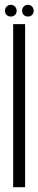

<svg xmlns="http://www.w3.org/2000/svg" viewBox="-40 -775 159 795"><path d="M14.5 0H64V-675H14.5ZM5 -706.5Q15 -706.5 22 -713.2Q29 -720 29 -730Q29 -740.5 22 -747.8Q15 -755 5 -755Q-5.5 -755 -12.5 -747.8Q-19.5 -740.5 -19.5 -730Q-19.5 -720 -12.5 -713.2Q-5.5 -706.5 5 -706.5ZM75 -706.5Q86 -706.5 92.8 -713.2Q99.5 -720 99.5 -730Q99.5 -740.5 92.8 -747.8Q86 -755 75 -755Q65 -755 58.2 -747.8Q51.5 -740.5 51.5 -730Q51.5 -720 58.2 -713.2Q65 -706.5 75 -706.5Z"/></svg>

Font: Anybody UltraCondensed Light
Style: Regular
Weight: 300
Width: 1
Version: Version 1.113;gftools[0.9.25]